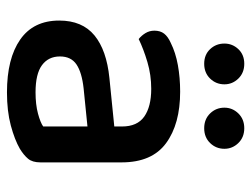

<svg xmlns="http://www.w3.org/2000/svg" viewBox="-105 -601 721 551"><g transform="rotate(90 255.5 -325.5)"><path d="M245 -67Q280 -67 306 -74Q332 -81 343 -89V-216L234 -205Q188 -200 165 -184.5Q142 -169 142 -137Q142 -104 167 -85.5Q192 -67 245 -67ZM243 -482Q336 -482 391 -441.5Q446 -401 446 -314V-81Q446 -58 435.5 -45.5Q425 -33 407 -22Q381 -7 340 4Q299 15 245 15Q148 15 93.5 -23Q39 -61 39 -135Q39 -201 81.5 -236Q124 -271 204 -279L343 -293V-315Q343 -359 314.5 -379Q286 -399 235 -399Q195 -399 158 -388Q121 -377 92 -363Q82 -371 75 -382.5Q68 -394 68 -408Q68 -425 76.5 -436Q85 -447 103 -455Q131 -469 167 -475.5Q203 -482 243 -482ZM222 -609Q222 -585 205.5 -568Q189 -551 163 -551Q137 -551 121 -568Q105 -585 105 -609Q105 -632 121 -649Q137 -666 163 -666Q189 -666 205.5 -649Q222 -632 222 -609ZM407 -609Q407 -585 390.5 -568Q374 -551 348 -551Q322 -551 305.5 -568Q289 -585 289 -609Q289 -632 305.5 -649Q322 -666 348 -666Q374 -666 390.5 -649Q407 -632 407 -609Z"/></g></svg>

Font: Baloo Bhaina 2 Medium
Style: Regular
Weight: 500
Designer: Yesha Goshar, Manish Minz, Shuchita Grover and Ek Type
Foundry: Ek Type
Version: Version 1.640;hotconv 1.0.111;makeotfexe 2.5.65597; ttfautoh